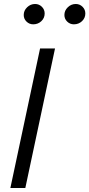

<svg xmlns="http://www.w3.org/2000/svg" viewBox="-20 -943 448 963"><path d="M32 0 181 -700H256L107 0ZM146.5 -821Q127 -821 113 -834.7Q99 -848.3 99 -868Q99 -890 116 -906.5Q133 -923 156 -923Q175.9 -923 190 -909Q204 -895 204 -875.4Q204 -852.6 187.3 -836.8Q170.7 -821 146.5 -821ZM350.5 -821Q331 -821 317 -834.7Q303 -848.3 303 -868Q303 -890 320 -906.5Q337 -923 360 -923Q379.9 -923 394 -909Q408 -895 408 -875.4Q408 -852.6 391.3 -836.8Q374.7 -821 350.5 -821Z"/></svg>

Font: Red Hat Text
Style: Italic
Weight: 300
Italic angle: -12°
Designer: Pentagram, MCKL
Foundry: Pentagram, MCKL
Version: Version 1.023